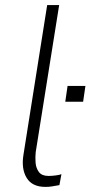

<svg xmlns="http://www.w3.org/2000/svg" viewBox="-20 -725 355 753"><path d="M158 8Q106 8 84.5 -27.5Q63 -63 72 -118L165 -705H212L120 -128Q118 -109 119.5 -87.5Q121 -66 132.5 -50.5Q144 -35 170 -35Q183 -35 198.5 -37Q214 -39 221 -42L213 1Q195 4 184 6Q173 8 158 8ZM236 -326 245 -388H315L306 -326Z"/></svg>

Font: Nunito Sans 7pt Condensed ExtraLight
Style: Italic
Weight: 250
Width: 3
Italic angle: -9°
Designer: Vernon Adams
Foundry: Vernon Adams
Version: Version 3.101;gftools[0.9.27]